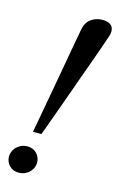

<svg xmlns="http://www.w3.org/2000/svg" viewBox="-148 -776 520 836"><g transform="rotate(15 112.0 -358.5)"><path d="M254.4 -670.4Q253.4 -667 247.8 -650.6Q242.2 -634.3 233.2 -608.2Q224.1 -582 211.9 -548.3Q199.7 -514.6 186 -476.6Q172.4 -438.5 158 -398.2Q143.6 -357.9 129.4 -318.6Q115.2 -279.3 102.1 -243.2Q88.9 -207 78.1 -177.2H40Q45.4 -207 52 -243.2Q58.6 -279.3 65.7 -318.6Q72.8 -357.9 80.1 -398.2Q87.4 -438.5 94.2 -476.6Q101.1 -514.6 106.9 -548.3Q112.8 -582 117.7 -608.2Q122.6 -634.3 125.5 -650.6Q128.4 -667 129.4 -670.4Q136.2 -697.8 158 -712.2Q179.7 -726.6 207 -726.6Q230 -726.6 243.4 -717Q256.8 -707.5 256.8 -687.5Q256.8 -681.2 254.4 -670.4ZM23.9 10.7Q41.5 10.7 54.4 4.6Q67.4 -1.5 75.9 -11Q84.5 -20.5 88.4 -31.2Q92.3 -42 92.3 -51.8Q92.3 -64.5 87.6 -75.2Q83 -85.9 75.4 -93.5Q67.9 -101.1 57.4 -105.5Q46.9 -109.9 35.2 -109.9Q17.6 -109.9 4.6 -103.5Q-8.3 -97.2 -16.8 -87.9Q-25.4 -78.6 -29.3 -67.4Q-33.2 -56.2 -33.2 -46.9Q-33.2 -34.2 -28.6 -23.4Q-23.9 -12.7 -16.1 -5.1Q-8.3 2.4 2 6.6Q12.2 10.7 23.9 10.7Z"/></g></svg>

Font: Arian Grqi
Style: Italic
Weight: 400
Italic angle: -15°
Designer: Ruben Hakobyan (Tarumian)
Foundry: Ruben Hakobyan (Tarumian)
Version: Version 1.002